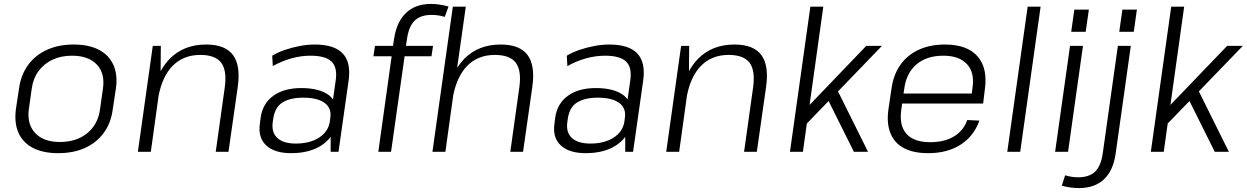

<svg xmlns="http://www.w3.org/2000/svg" viewBox="-20 -774 6357 979"><path d="M277 7Q200 7 148.5 -19.5Q97 -46 74.5 -96.5Q52 -147 61 -217L77 -323Q87 -393 123.5 -443Q160 -493 219.5 -520Q279 -547 355 -547Q432 -547 483.5 -520.5Q535 -494 558 -443.5Q581 -393 571 -323L555 -217Q546 -147 509 -96.5Q472 -46 413 -19.5Q354 7 277 7ZM285 -50Q370 -50 425 -95Q480 -140 490 -217L505 -323Q516 -400 473.5 -445Q431 -490 347 -490Q291 -490 247.5 -469.5Q204 -449 176.5 -411.5Q149 -374 142 -323L127 -217Q117 -141 159.5 -95.5Q202 -50 285 -50Z M1126 -328Q1138 -414 1108 -454Q1078 -494 1001 -494Q913 -494 857 -435Q808 -382 789 -288L749 0H683L759 -540H800L799 -411Q819 -447 845 -474Q917 -547 1031 -547Q1128 -547 1168 -493.5Q1208 -440 1192 -329L1145 0H1080Z M1464 7Q1380 7 1337.5 -32.5Q1295 -72 1305 -143L1309 -174Q1319 -246 1373.5 -285.5Q1428 -325 1516 -325Q1609 -325 1658 -288Q1670 -278 1678 -267L1692 -366Q1701 -431 1670 -460.5Q1639 -490 1563 -490Q1514 -490 1464.5 -476Q1415 -462 1371 -437L1368 -490Q1396 -507 1432.5 -519.5Q1469 -532 1508.5 -539.5Q1548 -547 1584 -547Q1684 -547 1727 -502Q1770 -457 1758 -366L1706 0H1666V-76Q1648 -52 1621 -34Q1560 7 1464 7ZM1488 -42Q1561 -42 1608 -73Q1655 -104 1662 -156L1664 -172Q1672 -222 1635.5 -249Q1599 -276 1526 -276Q1460 -276 1420.5 -251.5Q1381 -227 1373 -167L1371 -153Q1363 -99 1394 -70.5Q1425 -42 1488 -42Z M1989 -574Q2002 -662 2050 -708Q2098 -754 2178 -754Q2199 -754 2222 -750.5Q2245 -747 2267 -741L2248 -688Q2231 -693 2214.5 -695.5Q2198 -698 2181 -698Q2124 -698 2094 -668.5Q2064 -639 2055 -574L2050 -540H2188L2180 -487H2043L1974 0H1909L1977 -487H1884L1892 -540H1984Z M2628 -328Q2640 -414 2610 -454Q2580 -494 2503 -494Q2415 -494 2359 -435Q2310 -382 2291 -288L2251 0H2185L2289 -740H2355L2311 -428Q2327 -453 2347 -474Q2419 -547 2533 -547Q2630 -547 2670 -493.5Q2710 -440 2694 -329L2647 0H2582Z M2966 7Q2882 7 2839.5 -32.5Q2797 -72 2807 -143L2811 -174Q2821 -246 2875.5 -285.5Q2930 -325 3018 -325Q3111 -325 3160 -288Q3172 -278 3180 -267L3194 -366Q3203 -431 3172 -460.5Q3141 -490 3065 -490Q3016 -490 2966.5 -476Q2917 -462 2873 -437L2870 -490Q2898 -507 2934.5 -519.5Q2971 -532 3010.5 -539.5Q3050 -547 3086 -547Q3186 -547 3229 -502Q3272 -457 3260 -366L3208 0H3168V-76Q3150 -52 3123 -34Q3062 7 2966 7ZM2990 -42Q3063 -42 3110 -73Q3157 -104 3164 -156L3166 -172Q3174 -222 3137.5 -249Q3101 -276 3028 -276Q2962 -276 2922.5 -251.5Q2883 -227 2875 -167L2873 -153Q2865 -99 2896 -70.5Q2927 -42 2990 -42Z M3820 -328Q3832 -414 3802 -454Q3772 -494 3695 -494Q3607 -494 3551 -435Q3502 -382 3483 -288L3443 0H3377L3453 -540H3494L3493 -411Q3513 -447 3539 -474Q3611 -547 3725 -547Q3822 -547 3862 -493.5Q3902 -440 3886 -329L3839 0H3774Z M4112 -740H4178L4108 -239L4397 -540H4477L4253 -308L4406 0H4334L4205 -259L4094 -144L4074 0H4008Z M4713 7Q4638 7 4589.5 -18.5Q4541 -44 4520.5 -94.5Q4500 -145 4510 -216L4526 -324Q4536 -394 4571.5 -444Q4607 -494 4665 -520.5Q4723 -547 4798 -547Q4912 -547 4965 -486Q5018 -425 5001 -313L4993 -246H4580L4575 -210Q4565 -132 4603 -90.5Q4641 -49 4723 -49Q4796 -49 4844.5 -78.5Q4893 -108 4912 -162L4974 -159Q4945 -79 4877.5 -36Q4810 7 4713 7ZM4587 -297H4935L4939 -328Q4950 -405 4910 -447.5Q4870 -490 4790 -490Q4706 -490 4654 -446.5Q4602 -403 4591 -323Z M5286 -740 5182 0H5116L5220 -740Z M5502 -540 5426 0H5360L5436 -540ZM5532 -725 5516 -612H5442L5458 -725Z M5481 185Q5461 185 5438.5 182Q5416 179 5394 173L5411 120Q5428 125 5444.5 127.5Q5461 130 5477 130Q5534 130 5564 101Q5594 72 5603 7L5680 -540H5746L5669 7Q5657 95 5609.5 140Q5562 185 5481 185ZM5777 -725 5761 -612H5687L5703 -725Z M5952 -740H6018L5948 -239L6237 -540H6317L6093 -308L6246 0H6174L6045 -259L5934 -144L5914 0H5848Z"/></svg>

Font: Pathway Extreme 8pt Thin 12pt ExtraLight
Style: Italic
Weight: 250
Italic angle: -8°
Version: Version 1.001;gftools[0.9.26]